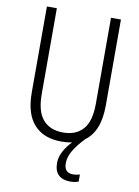

<svg xmlns="http://www.w3.org/2000/svg" viewBox="-100 -779 769 1065"><g transform="rotate(10 284.5 -247.0)"><path d="M330 124Q330 178 379 178Q391 178 401.5 176Q412 174 418 172V212Q398 220 371 220Q329 220 305.5 198Q282 176 282 131Q282 97 300 64Q318 31 345 4Q317 10 284 10Q184 10 130 -50Q76 -110 76 -230V-714H132V-231Q132 -132 172 -86.5Q212 -41 285 -41Q357 -41 397 -85.5Q437 -130 437 -230V-714H493V-230Q493 -155 472.5 -104.5Q452 -54 413 -26Q374 15 352 51.5Q330 88 330 124Z"/></g></svg>

Font: Noto Sans Gurmukhi UI Condensed Light
Style: Regular
Weight: 300
Width: 3
Designer: Jelle Bosma - Monotype Design Team
Foundry: Monotype Imaging Inc.
Version: Version 2.004; ttfautohint (v1.8.4.7-5d5b)